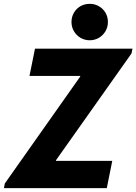

<svg xmlns="http://www.w3.org/2000/svg" viewBox="-37 -971 704 991"><path d="M-12.2 -23.9 377 -575.7V-579.1H115.2L143.6 -719.7H647L641.6 -694.8L252 -144V-140.6H542.5L514.2 0H-16.6ZM332 -857.4Q332 -883.8 344.5 -905.3Q356.9 -926.8 378.4 -939Q399.9 -951.2 426.3 -951.2Q452.1 -951.2 473.6 -938.7Q495.1 -926.3 507.6 -905Q520 -883.8 520 -857.4Q520 -831.5 507.6 -810.1Q495.1 -788.6 473.6 -775.9Q452.1 -763.2 426.3 -763.2Q399.9 -763.2 378.4 -775.9Q356.9 -788.6 344.5 -810.1Q332 -831.5 332 -857.4Z"/></svg>

Font: Reddit Sans Chocolate ExBold
Style: Italic
Weight: 800
Italic angle: -11.25°
Designer: Stephen Hutchings
Version: Version 1.013